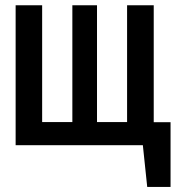

<svg xmlns="http://www.w3.org/2000/svg" viewBox="-20 -562 680 743"><path d="M640 -89.2V161.5H549.7L532.8 0H40.5V-541.5H143.1V-89.7H260V-541.5H355.4V-89.7H471.8V-541.5H574.9V-89.2Z"/></svg>

Font: Fira Code Medium
Style: Regular
Weight: 500
Designer: Carrois Corporate, Edenspiekermann AG, Nikita Prokopov
Foundry: Carrois Corporate, Edenspiekermann AG, Nikita Prokopov
Version: Version 6.002